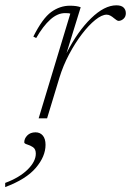

<svg xmlns="http://www.w3.org/2000/svg" viewBox="-100 -456 505 740"><path d="M171 -403.5Q168.5 -404.5 164 -405Q159.5 -405.5 151 -405.5Q121.5 -405.5 93.8 -380.5Q66 -355.5 39.5 -309.5L28.5 -315Q64 -385.5 97.5 -409.8Q131 -434 169.5 -434Q196 -434 211 -428L156.5 -251.5Q199.5 -335.5 251 -385.5Q302.5 -435.5 348.5 -435.5Q367.5 -435.5 376.2 -427Q385 -418.5 385 -405Q385 -391.5 376 -383.5Q367 -375.5 357 -375.5Q353.5 -375.5 348.8 -378.8Q344 -382 338.5 -386.5Q333.5 -391 326.2 -395.2Q319 -399.5 311 -399.5Q292.5 -399.5 267.2 -379.2Q242 -359 215.5 -324.2Q189 -289.5 166 -246Q143 -202.5 129 -156.5L81.5 0H49ZM-6.5 92.5Q-6.5 78 5.2 66Q17 54 37 54Q54.5 54 65 66.5Q75.5 79 75.5 102Q75.5 147 38 191Q0.5 235 -80 265V249Q-25 228.5 6.5 197.5Q38 166.5 38 136Q38 118.5 27 111.2Q16 104 4.8 100.8Q-6.5 97.5 -6.5 92.5Z"/></svg>

Font: Newsreader Text ExtraLight
Style: Italic
Weight: 275
Italic angle: -17°
Designer: Hugues Gentile
Foundry: Production Type
Version: Version 1.001